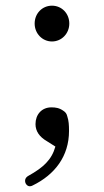

<svg xmlns="http://www.w3.org/2000/svg" viewBox="-20 -483 366 676"><path d="M70 162C75 172 84 176 95 170C173 132 223 67 223 -22C223 -43 222 -58 217 -73C215 -82 211 -88 203 -93C189 -103 176 -105 161 -105C127 -105 105 -80 105 -46C105 -21 119 -1 145 14L175 33C162 80 132 107 80 136C69 142 66 152 70 162ZM102 -400C102 -365 129 -337 163 -337C197 -337 224 -365 224 -400C224 -436 197 -463 163 -463C129 -463 102 -436 102 -400Z"/></svg>

Font: 寒蝉锦书宋
Style: Regular
Weight: 400
Designer: 寒蝉锦书宋{Warren} 思源宋体{Ryoko NISHIZUKA 西塚涼子 (kana & ideographs); Frank Grießhammer (Latin, Greek & Cyrillic); Wenlong ZHANG 
Foundry: Adobe & ChillType
Version: Version 2.000;Glyphs 3.1.1 (3135)